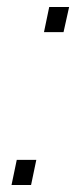

<svg xmlns="http://www.w3.org/2000/svg" viewBox="-20 -530 218 550"><path d="M106 -438 121 -510H178L162 -438ZM13 0 28 -72H84L69 0Z"/></svg>

Font: Saira SemiCondensed ExtraLight
Style: Italic
Weight: 250
Width: 4
Italic angle: -12°
Designer: Hector Gatti with collaboration of the Omnibus-Type team
Foundry: Omnibus-Type
Version: Version 1.101